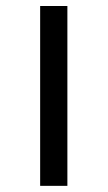

<svg xmlns="http://www.w3.org/2000/svg" viewBox="-20 -604 350 624"><path d="M110.5 -246.5V-584.5H199V-246.5ZM110.5 0V-304H199V0Z"/></svg>

Font: Anek Gujarati Expanded
Style: Regular
Weight: 400
Width: 7
Designer: Mrunmayee Ghaisas (Gujarati), Yesha Goshar (Latin)
Foundry: Ek Type
Version: Version 1.003